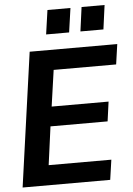

<svg xmlns="http://www.w3.org/2000/svg" viewBox="-60 -953 692 998"><g transform="rotate(-5 286.0 -454.0)"><path d="M17 0 115 -700H572L557 -595H231L204 -406H501L487 -304H189L162 -104H489L474 0ZM208 -782 226 -908H346L328 -782ZM387 -782 404 -908H524L507 -782Z"/></g></svg>

Font: Host Grotesk
Style: Bold Italic
Weight: 700
Italic angle: -8°
Designer: Doğukan Karapınar
Foundry: Element Type
Version: Version 1.003; ttfautohint (v1.8.4.7-5d5b)